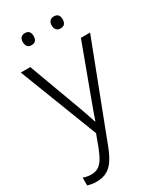

<svg xmlns="http://www.w3.org/2000/svg" viewBox="-237 -801 941 1123"><g transform="rotate(-30 234.0 -239.5)"><path d="M0 -533H64L192 -186Q202 -159 209.5 -137Q217 -115 223 -97.5Q229 -80 233 -67H235Q242 -88 252 -116.5Q262 -145 276 -182L406 -533H468L226 98Q208 146 186 178.5Q164 211 135.5 226.5Q107 242 65 242Q48 242 34 239.5Q20 237 6 233V180Q19 185 32 187.5Q45 190 61 190Q88 190 107 178.5Q126 167 141.5 142.5Q157 118 172 80L204 -6ZM99 -681Q99 -699 108 -710Q117 -721 135 -721Q155 -721 163.5 -710Q172 -699 172 -681Q172 -662 163.5 -651Q155 -640 135 -640Q117 -640 108 -651Q99 -662 99 -681ZM294 -681Q294 -699 303.5 -710Q313 -721 330 -721Q351 -721 359.5 -710Q368 -699 368 -681Q368 -662 359.5 -651Q351 -640 330 -640Q313 -640 303.5 -651Q294 -662 294 -681Z"/></g></svg>

Font: Noto Sans Hebrew Thin Light
Style: Regular
Weight: 300
Version: Version 3.001